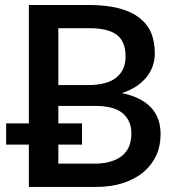

<svg xmlns="http://www.w3.org/2000/svg" viewBox="-20 -740 701 760"><path d="M210.9 -92.3H356Q394.5 -92.3 422.9 -102.1Q449.7 -110.8 467.3 -127Q484.4 -142.6 492.7 -165Q500 -187 500 -211.4Q500 -262.7 465.3 -292Q430.7 -320.8 355.5 -320.8H210.9V-251.5H304.7V-167.5H210.9ZM210.9 -628.4V-403.3H328.1Q403.3 -403.3 439.9 -432.6Q477.1 -462.4 477.1 -516.1Q477.1 -575.7 442.4 -602.1Q407.2 -628.4 333.5 -628.4ZM94.2 -720.2H333.5Q399.9 -720.2 451.7 -707Q501 -693.8 532.2 -668.9Q564.5 -643.6 578.6 -609.4Q592.8 -573.7 592.8 -529.8Q592.8 -504.4 585.4 -481Q577.1 -456.5 561.5 -436.5Q544.4 -415 520.5 -398.9Q496.6 -382.8 462.4 -371.6Q615.7 -339.4 615.7 -209Q615.7 -162.1 598.6 -125Q581.5 -87.4 548.3 -59.1Q516.1 -31.7 467.3 -15.6Q420.4 0 357.9 0H94.2V-167.5H4.4V-251.5H94.2Z"/></svg>

Font: Lato-SemiBold
Style: Regular
Weight: 500
Designer: Lukasz Dziedzic with Adam Twardoch and Botio Nikoltchev
Foundry: tyPoland Lukasz Dziedzic
Version: ""